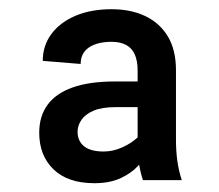

<svg xmlns="http://www.w3.org/2000/svg" viewBox="-20 -741 483 423"><path d="M283.2 -420.4V-586.4Q283.2 -606.4 277.1 -620.6Q271 -634.8 258.1 -641.8Q245.1 -648.9 226.1 -648.9Q194.3 -648.9 176 -636.5Q157.7 -624 157.7 -600.1L74.2 -606.9Q74.2 -640.1 93 -665.8Q111.8 -691.4 146 -706.1Q180.2 -720.7 226.1 -720.7Q268.1 -720.7 300 -705.6Q332 -690.4 349.9 -660.6Q367.7 -630.9 367.7 -585.9V-432.6Q367.7 -408.7 370.6 -387.2Q373.5 -365.7 380.4 -344.2H294.9Q283.2 -379.4 283.2 -420.4ZM303.7 -561.5 304.2 -504.9H233.4Q204.6 -504.9 186.5 -497.3Q168.5 -489.7 159.7 -477.3Q150.9 -464.8 150.9 -450.7Q150.9 -430.7 165 -418.9Q179.2 -407.2 208.5 -407.2Q229 -407.2 249.3 -416.3Q269.5 -425.3 283.7 -438.7Q297.9 -452.1 297.9 -463.9L306.6 -407.2Q299.3 -391.6 283.9 -375.2Q268.6 -358.9 244.9 -348.1Q221.2 -337.4 188 -337.4Q129.4 -337.4 97.9 -367.9Q66.4 -398.4 66.4 -448.7Q66.4 -484.9 84.7 -510Q103 -535.2 139.9 -548.3Q176.8 -561.5 232.9 -561.5Z"/></svg>

Font: Roboto ExtraBold
Style: Regular
Weight: 800
Designer: Christian Robertson
Foundry: Google
Version: Version 3.009; 2024